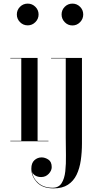

<svg xmlns="http://www.w3.org/2000/svg" viewBox="-20 -780 588 1060"><path d="M73 -700Q73 -725 90.5 -742.5Q108 -760 133 -760Q157.5 -760 175.2 -742.5Q193 -725 193 -700Q193 -675.5 175.2 -657.8Q157.5 -640 133 -640Q108 -640 90.5 -657.8Q73 -675.5 73 -700ZM37 -2.5H97.5V-457.5H37V-460H187.5V-2.5H247.5V0H37ZM320 -700Q320 -725 337.5 -742.5Q355 -760 380 -760Q404.5 -760 422 -742.5Q439.5 -725 439.5 -700Q439.5 -675.5 422 -657.5Q404.5 -639.5 380 -639.5Q355 -639.5 337.5 -657.5Q320 -675.5 320 -700ZM432.5 -460V11.5Q432.5 60.5 426 105.2Q419.5 150 402.8 184.8Q386 219.5 355.2 239.8Q324.5 260 276 260Q215 260 184 226.8Q153 193.5 153 151Q153 120 170 104.5Q187 89 210 89Q228.5 89 247 101Q265.5 113 265.5 143Q265.5 162 248.8 179.8Q232 197.5 207 197.5Q190 197.5 176.2 190Q162.5 182.5 157 168Q162.5 205 192.2 230.8Q222 256.5 270.5 256.5Q304 256.5 320 231.5Q336 206.5 340.5 165.8Q345 125 344 76.2Q343 27.5 343 -20V-457.5H262V-460Z"/></svg>

Font: Bodoni* 72pt
Style: Regular
Weight: 400
Version: Version 2.3